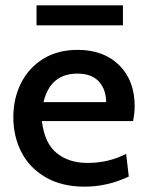

<svg xmlns="http://www.w3.org/2000/svg" viewBox="-20 -690 553 720"><path d="M30 -251Q30 -320 58.5 -377.5Q87 -435 141.5 -469Q196 -503 271 -503Q369 -503 427 -445.5Q485 -388 485 -292Q485 -266 479 -236H137Q147 -153 192.5 -116Q238 -79 308 -79Q387 -79 453 -113L463 -28Q383 10 297 10Q212 10 151.5 -25Q91 -60 60.5 -119Q30 -178 30 -251ZM378 -307Q378 -354 351 -384Q324 -414 270 -414Q169 -414 143 -307ZM117 -670H441V-595H117Z"/></svg>

Font: Cabin Medium
Style: Regular
Weight: 500
Designer: Pablo Impallari
Foundry: Pablo Impallari. http://www.impallari.com Igino Marini. http://www.ikern.com
Version: Version 2.200